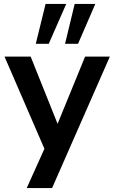

<svg xmlns="http://www.w3.org/2000/svg" viewBox="-20 -777 580 977"><path d="M116 180 206 -20 3 -489H136L273 -147L413 -489H539L245 180ZM311 -554 360 -757H465L377 -554ZM162 -554 212 -757H317L228 -554Z"/></svg>

Font: Nunito Sans
Style: Bold
Weight: 700
Designer: Vernon Adams
Foundry: Vernon Adams
Version: Version 3.101; ttfautohint (v1.8.4.7-5d5b);gftools[0.9.27]